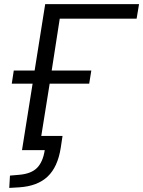

<svg xmlns="http://www.w3.org/2000/svg" viewBox="-20 -725 691 927"><path d="M24.7 182.3 28.1 122.8 73 118.9Q131.3 113.9 159.3 85.1Q187.4 56.3 196 0H86.2L137.4 -321.1H36.8L46.5 -384.5H147.2L198.2 -705H651.3L639.6 -635H268.5L229.6 -384.5H420.9L410.7 -321.1H219.8L179.3 -68.6H281.9L273.1 -10.3Q258.6 81.4 210 127.4Q161.4 173.5 73.7 179.4Z"/></svg>

Font: Mulish ExtraLight
Style: Italic
Weight: 200
Italic angle: -9°
Designer: Vernon Adams
Foundry: Vernon Adams
Version: Version 3.603